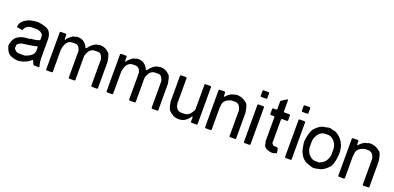

<svg xmlns="http://www.w3.org/2000/svg" viewBox="1 -1453 4616 2248"><g transform="rotate(20 2309.5 -328.5)"><path d="M242.2 -503.9H273.4Q365.2 -492.2 403.3 -460.9Q441.4 -418.9 441.4 -355Q441.4 -353 441.4 -351.6V-114.3Q441.4 -77.1 457 -15.6L453.1 -11.7H390.6Q381.8 -11.7 359.4 -67.4H355.5Q296.9 -12.7 207 0H183.6Q99.6 -11.7 74.2 -40Q50.8 -61.5 31.2 -122.1V-140.6Q43 -202.1 74.2 -235.4Q131.8 -286.1 238.3 -286.1L246.1 -293H261.7Q359.4 -303.7 359.4 -321.3V-356.4Q359.4 -407.2 285.2 -421.9H218.8Q146.5 -421.9 121.1 -351.6H117.2Q111.3 -360.4 50.8 -364.3V-368.2Q50.8 -451.2 171.9 -493.2ZM113.3 -153.3V-125Q138.2 -83 177.7 -83Q178.7 -83 179.7 -83H250Q359.4 -119.1 359.4 -183.6V-226.6L351.6 -235.4Q318.4 -223.6 171.9 -204.1Q113.3 -187.5 113.3 -153.3Z M745.1 -500H764.6Q844.7 -500 885.7 -418V-410.2H897.5Q961.9 -496.1 1022.5 -496.1L1034.2 -500H1045.9Q1107.4 -500 1159.2 -445.3Q1174.8 -419.9 1186.5 -347.7V-15.6L1178.7 -7.8H1112.3L1103.5 -15.6V-347.7Q1085.9 -418 1042 -418H1002.9Q931.6 -418 905.3 -316.4V-15.6L897.5 -7.8H831.1L823.2 -15.6V-351.6Q806.6 -418 756.8 -418H725.6Q639.6 -418 624 -289.1V-15.6L616.2 -7.8H549.8L542 -15.6V-480.5L549.8 -488.3H616.2L624 -480.5V-433.6L627.9 -414.1H631.8Q631.8 -435.5 706.1 -488.3Q731.4 -488.3 745.1 -500Z M1497.1 -500H1516.6Q1596.7 -500 1637.7 -418V-410.2H1649.4Q1713.9 -496.1 1774.4 -496.1L1786.1 -500H1797.9Q1859.4 -500 1911.1 -445.3Q1926.8 -419.9 1938.5 -347.7V-15.6L1930.7 -7.8H1864.3L1855.5 -15.6V-347.7Q1837.9 -418 1793.9 -418H1754.9Q1683.6 -418 1657.2 -316.4V-15.6L1649.4 -7.8H1583L1575.2 -15.6V-351.6Q1558.6 -418 1508.8 -418H1477.5Q1391.6 -418 1376 -289.1V-15.6L1368.2 -7.8H1301.8L1293.9 -15.6V-480.5L1301.8 -488.3H1368.2L1376 -480.5V-433.6L1379.9 -414.1H1383.8Q1383.8 -435.5 1458 -488.3Q1483.4 -488.3 1497.1 -500Z M2047.4 -492.2H2113.8L2121.6 -484.4V-164.1Q2137.2 -82 2199.7 -82H2242.7Q2300.3 -82 2344.2 -168V-484.4L2352.1 -492.2H2418.5L2426.3 -484.4V-19.5L2418.5 -11.7H2352.1L2344.2 -19.5V-78.1L2336.4 -85.9Q2281.7 0 2203.6 0H2191.9Q2126.5 0 2070.8 -58.6Q2051.3 -82 2039.6 -164.1V-484.4Z M2744.1 -500H2755.9Q2821.3 -496.1 2877 -445.3Q2896.5 -418 2908.2 -335.9V-15.6L2900.4 -7.8H2834L2826.2 -15.6V-335.9Q2810.5 -418 2748 -418H2709Q2607.4 -394.5 2607.4 -316.4L2603.5 -289.1V-15.6L2595.7 -7.8H2529.3L2521.5 -15.6V-480.5L2529.3 -488.3H2595.7L2603.5 -480.5V-445.3L2607.4 -425.8Q2666 -492.2 2716.8 -492.2Q2716.8 -499 2744.1 -500Z M3015.6 -657.2H3082L3089.8 -649.4V-583L3082 -575.2H3015.6L3007.8 -583V-649.4ZM3015.6 -481.4H3082L3089.8 -473.6V-8.8L3082 -1H3015.6L3007.8 -8.8V-473.6Z M3321.8 -653.3 3325.7 -649.4V-503.9L3333.5 -497.1H3399.9L3407.7 -489.3V-421.9L3399.9 -415H3333.5L3325.7 -407.2V-110.4L3350.1 -85.9H3393.1Q3408.7 -85.9 3415.5 -19.5Q3386.2 -3.9 3364.7 -3.9H3350.1Q3252.4 -18.6 3251.5 -75.2Q3251.5 -93.8 3243.7 -101.6V-407.2L3235.8 -415H3192.9L3186 -421.9V-489.3L3192.9 -497.1H3235.8L3243.7 -503.9V-606.4Q3305.2 -653.3 3321.8 -653.3Z M3528.3 -657.2H3594.7L3602.5 -649.4V-583L3594.7 -575.2H3528.3L3520.5 -583V-649.4ZM3528.3 -481.4H3594.7L3602.5 -473.6V-8.8L3594.7 -1H3528.3L3520.5 -8.8V-473.6Z M3880.9 -507.8H3912.1Q3919.9 -500 3970.7 -492.2Q4058.6 -450.2 4092.8 -351.6Q4100.1 -309.6 4103.5 -293V-246.1Q4093.8 -138.7 4064.5 -93.8Q4012.7 -36.1 3965.8 -19.5L3896.5 -3.9H3861.3L3791 -27.3Q3725.6 -54.7 3693.4 -132.8Q3681.6 -159.2 3669.9 -238.3V-273.4Q3682.6 -372.1 3712.9 -418Q3781.2 -500 3853.5 -500Q3853.5 -500 3880.9 -507.8ZM3752 -281.2V-222.7Q3752 -177.7 3783.2 -132.8Q3825.2 -85.9 3865.2 -85.9H3916Q3977.1 -106.4 4002 -156.2Q4013.2 -172.9 4021.5 -210.9V-289.1Q4021.5 -334 3990.2 -378.9Q3948.2 -425.8 3908.2 -425.8H3877Q3798.8 -425.8 3763.7 -339.8Q3752 -314.5 3752 -281.2Z M4404.3 -500H4416Q4481.4 -496.1 4537.1 -445.3Q4556.6 -418 4568.4 -335.9V-15.6L4560.5 -7.8H4494.1L4486.3 -15.6V-335.9Q4470.7 -418 4408.2 -418H4369.1Q4267.6 -394.5 4267.6 -316.4L4263.7 -289.1V-15.6L4255.9 -7.8H4189.5L4181.6 -15.6V-480.5L4189.5 -488.3H4255.9L4263.7 -480.5V-445.3L4267.6 -425.8Q4326.2 -492.2 4377 -492.2Q4377 -499 4404.3 -500Z"/></g></svg>

Font: LaylaThuluth
Style: Regular
Weight: 400
Version: Version 2.0